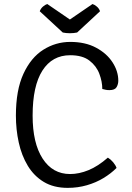

<svg xmlns="http://www.w3.org/2000/svg" viewBox="-20 -898 640 930"><path d="M475.5 -467Q475.5 -502.5 461.2 -540.5Q447 -578.5 413.2 -604.5Q379.5 -630.5 320 -630.5Q233 -630.5 185.5 -556.2Q138 -482 138 -338Q138 -204.5 186.5 -129.8Q235 -55 319.5 -55Q363 -55 408.8 -73.8Q454.5 -92.5 502.5 -134.5Q516.5 -126 528.2 -112Q540 -98 544.5 -84.5Q517.5 -57.5 481.2 -35.5Q445 -13.5 401 -0.8Q357 12 308 12Q240 12 192.2 -16.8Q144.5 -45.5 114.5 -95.2Q84.5 -145 70.8 -207.8Q57 -270.5 57 -338Q57 -461.5 93.5 -540.5Q130 -619.5 190 -657.2Q250 -695 320.5 -695Q393 -695 445 -667.2Q497 -639.5 525 -596.2Q553 -553 553 -507Q553 -490.5 544.8 -476Q536.5 -461.5 510 -461.5Q500.5 -461.5 493.5 -462.8Q486.5 -464 475.5 -467ZM428 -878.5Q438 -875.5 449 -866.2Q460 -857 464.5 -843.5L353.5 -740.5Q346 -739 337 -738Q328 -737 318.5 -737Q309 -737 300 -738Q291 -739 284 -740.5L172.5 -843.5Q177.5 -857 188.2 -866.2Q199 -875.5 209 -878.5L318.5 -803.5Z"/></svg>

Font: Signika
Style: Regular
Weight: 300
Designer: Anna Giedry
Foundry: Anna Giedry
Version: Version 2.000